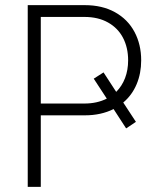

<svg xmlns="http://www.w3.org/2000/svg" viewBox="-20 -727 625 747"><path d="M432.1 -369.6Q454.6 -392.1 466.6 -423.3Q478.5 -454.6 478.5 -492.2Q478.5 -542 458.5 -580.1Q438.5 -618.2 400.1 -639.6Q361.8 -661.1 308.6 -661.1H138.7V-324.2H308.6Q357.4 -324.2 395.5 -343.3L344.7 -420.9L382.8 -445.3ZM87.9 -707H309.6Q377.9 -707 427.5 -679.4Q477.1 -651.9 503.2 -603Q529.3 -554.2 529.3 -492.2Q529.3 -441.4 511.5 -399.2Q493.7 -356.9 459.5 -328.1L508.8 -252.9L470.7 -227.5L421.9 -302.7Q373 -278.3 310.5 -278.3H138.7V0H87.9Z"/></svg>

Font: Pretendard JP ExtraLight
Style: Regular
Weight: 200
Designer: Base glyphs from Inter by Rasmus Andersson; Hangeul glyphs from Noto Sans CJK(Source Han Sans) by Jang Soo-young and Kan
Foundry: Kil Hyung-jin
Version: Version 1.309